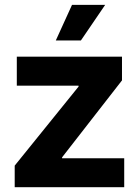

<svg xmlns="http://www.w3.org/2000/svg" viewBox="-20 -783 579 803"><path d="M41.5 0V-90.3L308.6 -420.9V-424.8H50.3V-545.9H490.2V-446.8L239.7 -125V-121.1H499.5V0ZM213.4 -613.8 281.2 -762.7H419.9L318.4 -613.8Z"/></svg>

Font: Inter Tight
Style: Bold
Weight: 700
Designer: Rasmus Andersson
Foundry: rsms
Version: Version 3.004; ttfautohint (v1.8.4.7-5d5b)